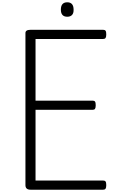

<svg xmlns="http://www.w3.org/2000/svg" viewBox="-20 -1655 1011 1675"><path d="M246 0Q224 0 213 -10Q202 -20 202 -40V-1367Q202 -1381 213 -1388Q224 -1395 246 -1395H880Q895 -1395 901 -1386.5Q907 -1378 907 -1355Q907 -1333 901 -1324Q895 -1315 880 -1315H290V-777H788Q803 -777 809 -768.5Q815 -760 815 -737Q815 -715 809 -706Q803 -697 788 -697H290V-80H880Q895 -80 901 -71.5Q907 -63 907 -40Q907 -18 901 -9Q895 0 880 0ZM567 -1509Q539 -1509 525 -1524.5Q511 -1540 511 -1571Q511 -1603 525 -1619Q539 -1635 567 -1635Q594 -1635 608 -1619Q622 -1603 622 -1571Q623 -1540 608.5 -1524.5Q594 -1509 567 -1509Z"/></svg>

Font: Playwrite BE WAL
Style: Regular
Weight: 400
Designer: Veronika Burian, José Scaglione
Foundry: TypeTogether
Version: Version 1.002